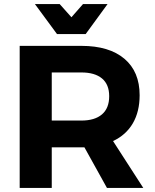

<svg xmlns="http://www.w3.org/2000/svg" viewBox="-20 -926 763 946"><path d="M507 0 396 -200H381H235V0H77V-700H381Q518 -700 593 -636.5Q668 -573 668 -457Q668 -376 634.5 -318.5Q601 -261 537 -231L686 0ZM235 -332H381Q447 -332 482.5 -362.5Q518 -393 518 -452Q518 -510 482.5 -539.5Q447 -569 381 -569H235ZM389 -906H510L402 -758H261L152 -906H274L332 -841Z"/></svg>

Font: Argentum Sans SemiBold
Style: Regular
Weight: 600
Designer: Julieta Ulanovsky (Modified by Cristiano Sobral)
Foundry: Julieta Ulanovsky
Version: Version 5.001;November 22, 2018;FontCreator 11.5.0.2425 64-b